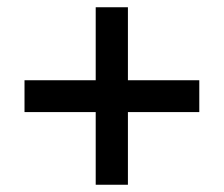

<svg xmlns="http://www.w3.org/2000/svg" viewBox="-20 -615 611 524"><path d="M241.2 -110.8H329.1V-309.1H523.9V-396H329.1V-595.2H241.2V-396H46.9V-309.1H241.2Z"/></svg>

Font: Open Sans 600
Style: Regular
Weight: 600
Foundry: Ascender Corporation
Version: Version 1.100;PS 001.100;hotconv 1.0.88;makeotf.lib2.5.64775